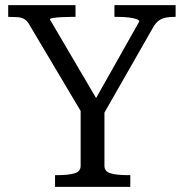

<svg xmlns="http://www.w3.org/2000/svg" viewBox="-20 -730 719 750"><path d="M295 -317 309 -273 92 -638Q84 -651 73 -656.5Q62 -662 48 -663Q34 -664 17 -664H12V-710H275V-664H258Q240 -664 221 -663Q202 -662 188.5 -660Q175 -658 175 -654L370 -322L343 -325L524 -646Q524 -652 511.5 -656Q499 -660 480.5 -662Q462 -664 442 -664H427V-710H666V-664H661Q644 -664 629 -661.5Q614 -659 601 -650Q588 -641 577 -621L377 -271L388 -317V-82Q388 -60 412 -53Q436 -46 473 -46H489V0H195V-46H211Q247 -46 271 -53Q295 -60 295 -82Z"/></svg>

Font: Roboto Serif 28pt
Style: Regular
Weight: 400
Designer: Greg Gazdowicz
Foundry: Commercial Type
Version: Version 1.008